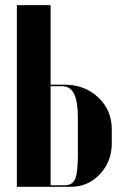

<svg xmlns="http://www.w3.org/2000/svg" viewBox="-20 -719 472 739"><path d="M174.8 -393.1H229Q306.2 -393.1 358.2 -344Q410.2 -294.9 410.2 -221.2V-167Q410.2 -97.2 364.5 -48.6Q318.8 0 252.9 0H44.9V-699.2H174.8ZM279.8 -124V-264.2Q279.8 -328.1 265.1 -357.7Q250.5 -387.2 219.2 -387.2H174.8V-5.9H229Q258.8 -5.9 269.3 -30.3Q279.8 -54.7 279.8 -124Z"/></svg>

Font: Moniqa Black Display
Style: Regular
Weight: 900
Designer: Rajesh Rajput
Foundry: Rajesh Rajput
Version: Version 1.000